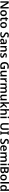

<svg xmlns="http://www.w3.org/2000/svg" viewBox="7773 -8574 810 16397"><g transform="rotate(90 8178.5 -375.0)"><path d="M700 0H541L203 -560H199Q202 -515 204.5 -463.5Q207 -412 208 -360V0H93V-714H251L588 -158H591Q589 -198 587 -250Q585 -302 584 -351V-714H700Z M1358 -272Q1358 -137 1288 -63.5Q1218 10 1098 10Q1024 10 966 -23Q908 -56 875 -119Q842 -182 842 -272Q842 -407 911.5 -479.5Q981 -552 1101 -552Q1176 -552 1234 -519.5Q1292 -487 1325 -424.5Q1358 -362 1358 -272ZM971 -272Q971 -186 1001.5 -139Q1032 -92 1100 -92Q1168 -92 1198.5 -139Q1229 -186 1229 -272Q1229 -358 1198.5 -404Q1168 -450 1099 -450Q1032 -450 1001.5 -404Q971 -358 971 -272Z M1698 -91Q1721 -91 1743.5 -95.5Q1766 -100 1785 -106V-12Q1765 -3 1733 3.5Q1701 10 1666 10Q1620 10 1582 -5.5Q1544 -21 1522 -59Q1500 -97 1500 -165V-447H1427V-502L1507 -546L1547 -661H1626V-542H1780V-447H1626V-166Q1626 -128 1646 -109.5Q1666 -91 1698 -91Z M2378 -272Q2378 -137 2308 -63.5Q2238 10 2118 10Q2044 10 1986 -23Q1928 -56 1895 -119Q1862 -182 1862 -272Q1862 -407 1931.5 -479.5Q2001 -552 2121 -552Q2196 -552 2254 -519.5Q2312 -487 2345 -424.5Q2378 -362 2378 -272ZM1991 -272Q1991 -186 2021.5 -139Q2052 -92 2120 -92Q2188 -92 2218.5 -139Q2249 -186 2249 -272Q2249 -358 2218.5 -404Q2188 -450 2119 -450Q2052 -450 2021.5 -404Q1991 -358 1991 -272Z M3195 -195Q3195 -100 3126 -45Q3057 10 2935 10Q2817 10 2735 -30V-150Q2780 -130 2834 -113.5Q2888 -97 2944 -97Q3008 -97 3038 -122Q3068 -147 3068 -188Q3068 -233 3030 -259Q2992 -285 2919 -316Q2875 -335 2835 -361Q2795 -387 2769 -427Q2743 -467 2743 -529Q2743 -621 2807.5 -672.5Q2872 -724 2980 -724Q3037 -724 3086.5 -712Q3136 -700 3186 -678L3145 -575Q3100 -594 3059.5 -605Q3019 -616 2976 -616Q2924 -616 2897 -592.5Q2870 -569 2870 -532Q2870 -502 2885 -482Q2900 -462 2931.5 -445Q2963 -428 3013 -406Q3070 -381 3111 -354Q3152 -327 3173.5 -289Q3195 -251 3195 -195Z M3534 -552Q3639 -552 3693.5 -506Q3748 -460 3748 -364V0H3659L3634 -75H3630Q3595 -31 3556 -10.5Q3517 10 3450 10Q3377 10 3329 -31Q3281 -72 3281 -158Q3281 -242 3342.5 -284Q3404 -326 3529 -331L3623 -334V-361Q3623 -412 3598 -434.5Q3573 -457 3528 -457Q3487 -457 3449.5 -445Q3412 -433 3375 -417L3335 -505Q3375 -526 3426.5 -539Q3478 -552 3534 -552ZM3557 -254Q3474 -251 3442 -225.5Q3410 -200 3410 -157Q3410 -118 3432.5 -101.5Q3455 -85 3492 -85Q3547 -85 3585 -116.5Q3623 -148 3623 -210V-256Z M4196 -552Q4287 -552 4338.5 -505Q4390 -458 4390 -353V0H4264V-328Q4264 -450 4164 -450Q4088 -450 4060 -402Q4032 -354 4032 -265V0H3906V-542H4003L4021 -471H4028Q4054 -513 4099.5 -532.5Q4145 -552 4196 -552Z M4917 -157Q4917 -75 4858.5 -32.5Q4800 10 4691 10Q4634 10 4593.5 2Q4553 -6 4515 -23V-130Q4555 -111 4603.5 -98Q4652 -85 4695 -85Q4747 -85 4770 -101Q4793 -117 4793 -144Q4793 -160 4784 -172.5Q4775 -185 4748.5 -200Q4722 -215 4670 -237Q4618 -257 4583.5 -278.5Q4549 -300 4531.5 -329Q4514 -358 4514 -404Q4514 -477 4571.5 -514.5Q4629 -552 4725 -552Q4775 -552 4819.5 -542Q4864 -532 4909 -512L4869 -419Q4831 -435 4795 -446Q4759 -457 4721 -457Q4638 -457 4638 -410Q4638 -393 4648.5 -381Q4659 -369 4685.5 -355.5Q4712 -342 4761 -323Q4809 -304 4844 -283.5Q4879 -263 4898 -233Q4917 -203 4917 -157Z M5595 -392H5865V-29Q5808 -11 5748 -0.5Q5688 10 5612 10Q5450 10 5363 -86Q5276 -182 5276 -358Q5276 -469 5319.5 -551.5Q5363 -634 5446 -679Q5529 -724 5648 -724Q5706 -724 5760.5 -712Q5815 -700 5860 -681L5816 -576Q5781 -592 5737 -604Q5693 -616 5645 -616Q5572 -616 5519 -584Q5466 -552 5437.5 -493.5Q5409 -435 5409 -356Q5409 -280 5431 -222Q5453 -164 5501 -131Q5549 -98 5626 -98Q5664 -98 5690 -102Q5716 -106 5739 -111V-283H5595Z M6505 -542V0H6406L6389 -70H6383Q6356 -28 6310.5 -9Q6265 10 6214 10Q6123 10 6071.5 -37Q6020 -84 6020 -188V-542H6146V-213Q6146 -92 6246 -92Q6322 -92 6350.5 -139.5Q6379 -187 6379 -277V-542Z M6950 -552Q6963 -552 6978.5 -551Q6994 -550 7005 -547L6994 -430Q6984 -432 6970 -433.5Q6956 -435 6945 -435Q6905 -435 6870 -418.5Q6835 -402 6813.5 -367.5Q6792 -333 6792 -281V0H6666V-542H6763L6781 -448H6787Q6811 -491 6853 -521.5Q6895 -552 6950 -552Z M7726 -552Q7818 -552 7864.5 -505Q7911 -458 7911 -353V0H7785V-329Q7785 -450 7693 -450Q7627 -450 7599 -407Q7571 -364 7571 -282V0H7445V-329Q7445 -450 7352 -450Q7283 -450 7257 -402Q7231 -354 7231 -265V0H7105V-542H7202L7220 -471H7227Q7251 -513 7294.5 -532.5Q7338 -552 7385 -552Q7446 -552 7487.5 -531.5Q7529 -511 7551 -468H7561Q7586 -512 7631 -532Q7676 -552 7726 -552Z M8550 -542V0H8451L8434 -70H8428Q8401 -28 8355.5 -9Q8310 10 8259 10Q8168 10 8116.5 -37Q8065 -84 8065 -188V-542H8191V-213Q8191 -92 8291 -92Q8367 -92 8395.5 -139.5Q8424 -187 8424 -277V-542Z M8836 -399Q8836 -373 8834 -344Q8832 -315 8830 -289H8833Q8845 -307 8863 -330Q8881 -353 8897 -371L9057 -542H9200L8983 -308L9214 0H9067L8899 -232L8836 -180V0H8711V-760H8836Z M9425 -579Q9425 -547 9422.5 -516.5Q9420 -486 9418 -471H9426Q9452 -512 9494 -532Q9536 -552 9587 -552Q9679 -552 9731 -505Q9783 -458 9783 -353V0H9657V-328Q9657 -450 9557 -450Q9481 -450 9453 -402Q9425 -354 9425 -265V0H9299V-760H9425Z M10004 -751Q10033 -751 10053.5 -736.5Q10074 -722 10074 -685Q10074 -648 10053.5 -633Q10033 -618 10004 -618Q9975 -618 9954.5 -633Q9934 -648 9934 -685Q9934 -722 9954.5 -736.5Q9975 -751 10004 -751ZM10067 -542V0H9941V-542Z M11066 -252Q11066 -178 11034.5 -118.5Q11003 -59 10939 -24.5Q10875 10 10777 10Q10638 10 10566 -62.5Q10494 -135 10494 -254V-714H10622V-267Q10622 -179 10662 -139Q10702 -99 10781 -99Q10864 -99 10901.5 -142.5Q10939 -186 10939 -268V-714H11066Z M11489 0H11189V-73L11275 -105V-608L11189 -641V-714H11489V-641L11403 -608V-105L11489 -73Z M12292 -195Q12292 -100 12223 -45Q12154 10 12032 10Q11914 10 11832 -30V-150Q11877 -130 11931 -113.5Q11985 -97 12041 -97Q12105 -97 12135 -122Q12165 -147 12165 -188Q12165 -233 12127 -259Q12089 -285 12016 -316Q11972 -335 11932 -361Q11892 -387 11866 -427Q11840 -467 11840 -529Q11840 -621 11904.5 -672.5Q11969 -724 12077 -724Q12134 -724 12183.5 -712Q12233 -700 12283 -678L12242 -575Q12197 -594 12156.5 -605Q12116 -616 12073 -616Q12021 -616 11994 -592.5Q11967 -569 11967 -532Q11967 -502 11982 -482Q11997 -462 12028.5 -445Q12060 -428 12110 -406Q12167 -381 12208 -354Q12249 -327 12270.5 -289Q12292 -251 12292 -195Z M12633 -552Q12742 -552 12805.5 -487Q12869 -422 12869 -306V-242H12511Q12513 -168 12552 -127.5Q12591 -87 12660 -87Q12712 -87 12754 -97.5Q12796 -108 12840 -128V-27Q12800 -8 12757 1Q12714 10 12654 10Q12575 10 12513.5 -20.5Q12452 -51 12417.5 -113Q12383 -175 12383 -267Q12383 -406 12452 -479Q12521 -552 12633 -552ZM12633 -459Q12582 -459 12550.5 -426.5Q12519 -394 12514 -330H12747Q12746 -386 12718.5 -422.5Q12691 -459 12633 -459Z M13617 -552Q13709 -552 13755.5 -505Q13802 -458 13802 -353V0H13676V-329Q13676 -450 13584 -450Q13518 -450 13490 -407Q13462 -364 13462 -282V0H13336V-329Q13336 -450 13243 -450Q13174 -450 13148 -402Q13122 -354 13122 -265V0H12996V-542H13093L13111 -471H13118Q13142 -513 13185.5 -532.5Q13229 -552 13276 -552Q13337 -552 13378.5 -531.5Q13420 -511 13442 -468H13452Q13477 -512 13522 -532Q13567 -552 13617 -552Z M14023 -751Q14052 -751 14072.5 -736.5Q14093 -722 14093 -685Q14093 -648 14072.5 -633Q14052 -618 14023 -618Q13994 -618 13973.5 -633Q13953 -648 13953 -685Q13953 -722 13973.5 -736.5Q13994 -751 14023 -751ZM14086 -542V0H13960V-542Z M14474 -714Q14613 -714 14684.5 -674Q14756 -634 14756 -535Q14756 -473 14725 -431Q14694 -389 14636 -379V-374Q14675 -367 14707 -348.5Q14739 -330 14757.5 -295.5Q14776 -261 14776 -205Q14776 -108 14707.5 -54Q14639 0 14520 0H14259V-714ZM14491 -423Q14567 -423 14595.5 -447Q14624 -471 14624 -518Q14624 -566 14589.5 -587Q14555 -608 14481 -608H14387V-423ZM14387 -320V-107H14503Q14581 -107 14611.5 -137Q14642 -167 14642 -217Q14642 -263 14610.5 -291.5Q14579 -320 14497 -320Z M15395 -272Q15395 -137 15325 -63.5Q15255 10 15135 10Q15061 10 15003 -23Q14945 -56 14912 -119Q14879 -182 14879 -272Q14879 -407 14948.5 -479.5Q15018 -552 15138 -552Q15213 -552 15271 -519.5Q15329 -487 15362 -424.5Q15395 -362 15395 -272ZM15008 -272Q15008 -186 15038.5 -139Q15069 -92 15137 -92Q15205 -92 15235.5 -139Q15266 -186 15266 -272Q15266 -358 15235.5 -404Q15205 -450 15136 -450Q15069 -450 15038.5 -404Q15008 -358 15008 -272Z M15651 0H15525V-760H15651Z M15991 10Q15896 10 15838 -61Q15780 -132 15780 -270Q15780 -410 15839 -481Q15898 -552 15994 -552Q16054 -552 16092.5 -529Q16131 -506 16154 -473H16160Q16157 -487 16154 -516Q16151 -545 16151 -570V-760H16277V0H16179L16156 -71H16151Q16128 -37 16090 -13.5Q16052 10 15991 10ZM16029 -92Q16099 -92 16127.5 -132Q16156 -172 16157 -253V-269Q16157 -356 16129.5 -402.5Q16102 -449 16027 -449Q15969 -449 15938.5 -401.5Q15908 -354 15908 -268Q15908 -182 15939 -137Q15970 -92 16029 -92Z"/></g></svg>

Font: Noto Sans Gurmukhi UI SemiBold
Style: Regular
Weight: 600
Designer: Jelle Bosma - Monotype Design Team
Foundry: Monotype Imaging Inc.
Version: Version 2.004; ttfautohint (v1.8.4.7-5d5b)